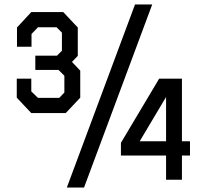

<svg xmlns="http://www.w3.org/2000/svg" viewBox="-20 -804 940 859"><path d="M723 0V-108H521V-165L692 -452H794V-172H830V-108H794V0ZM723 -172V-370L605 -172ZM268 -465 242 -491H138V-555H235L257 -577V-658L233 -682H150L121 -652V-595H56V-681L120 -750H263L328 -681V-554L302 -527L339 -488V-367L274 -298H120L55 -367V-452H120V-395L150 -366H245L268 -390ZM279 35 584 -784H661L356 35Z"/></svg>

Font: Graduate
Style: Regular
Weight: 400
Version: Version 1.001